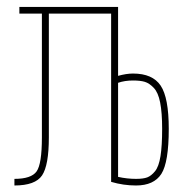

<svg xmlns="http://www.w3.org/2000/svg" viewBox="-20 -540 540 566"><path d="M372.1 -323.2Q429.7 -323.2 453.6 -287.6Q477.5 -252 477.5 -160.2Q477.5 -61.5 455.6 -27.3Q433.6 6.8 380.9 6.8Q343.8 6.8 307.6 -3.9V-500H124V-134.8Q124 -52.7 104 -22.9Q84 6.8 22.5 6.8V-12.7Q72.3 -12.7 87.9 -34.7Q103.5 -56.6 103.5 -134.8V-500H37.1V-519.5H328.1V-316.4Q352.5 -323.2 372.1 -323.2ZM328.1 -295.9V-18.6Q354.5 -12.7 380.9 -12.7Q402.3 -12.7 414.1 -17.1Q425.8 -21.5 437 -35.2Q448.2 -48.8 453.1 -79.6Q458 -110.4 458 -160.2Q458 -208 452.1 -237.8Q446.3 -267.6 433.1 -281.2Q419.9 -294.9 406.7 -298.8Q393.6 -302.7 372.1 -302.7Q347.7 -302.7 328.1 -295.9Z"/></svg>

Font: Mgen+ 1mn thin
Style: Regular
Weight: 100
Designer: [Source Han Sans]
Ryoko NISHIZUKA  (kana & ideographs); Paul D. Hunt (Latin, Greek & Cyrillic); Wenlong ZHANG  (bopomofo
Version: Version 1.059.20150602